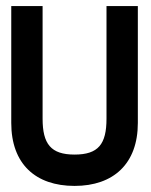

<svg xmlns="http://www.w3.org/2000/svg" viewBox="-20 -600 497 631"><path d="M225 11C353 11 433 -62 433 -196V-580H330V-210C330 -126 303 -92 225 -92C147 -92 120 -127 120 -210V-580H17V-196C17 -61 97 11 225 11Z"/></svg>

Font: Charger Pro
Style: BlkNar
Weight: 900
Designer: Jasper
Foundry: Cannot Into Space Fonts
Version: Version 1.09